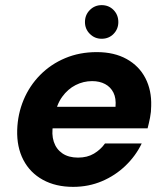

<svg xmlns="http://www.w3.org/2000/svg" viewBox="-20 -716 648 748"><path d="M265 12Q197 12 147 -15.5Q97 -43 71 -93Q45 -143 47 -210Q49 -272 72 -327Q95 -382 136.5 -424Q178 -466 234 -489.5Q290 -513 357 -513Q425 -513 473.5 -486Q522 -459 546.5 -411.5Q571 -364 569 -303Q569 -280 564.5 -257.5Q560 -235 555 -216H146L161 -300H430Q433 -333 422 -355Q411 -377 389.5 -388.5Q368 -400 339 -400Q305 -400 274.5 -384.5Q244 -369 222 -338.5Q200 -308 192 -260L187 -231Q180 -193 189.5 -164Q199 -135 223 -118.5Q247 -102 284 -102Q320 -102 346 -117.5Q372 -133 389 -157H532Q509 -109 469 -70.5Q429 -32 377 -10Q325 12 265 12ZM376 -565Q349 -565 330 -584Q311 -603 311 -630Q311 -658 330 -677Q349 -696 376 -696Q404 -696 422.5 -677Q441 -658 441 -630Q441 -603 422.5 -584Q404 -565 376 -565Z"/></svg>

Font: DM Sans 17pt ExtraBold
Style: Italic
Weight: 800
Italic angle: -10°
Version: Version 4.004;gftools[0.9.30]